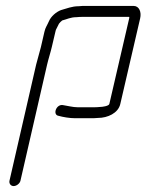

<svg xmlns="http://www.w3.org/2000/svg" viewBox="-20 -444 494 648"><path d="M49 166 139 -226C142 -240 152 -272 155 -286L167 -337C168 -342 169 -345 171 -348L179 -364C181 -367 187 -373 190 -375C206 -379 218 -386 238 -386C247 -387 253 -387 257 -387H416C417 -385 416 -383 416 -382L349 -93C347 -86 325 -83 317 -83C310 -82 302 -82 295 -82H242C226 -82 208 -87 194 -89C170 -95 156 -56 178 -53C192 -49 215 -45 233 -45H286C293 -45 302 -45 311 -46C343 -46 379 -62 386 -93L453 -382C458 -403 450 -424 431 -424H266C261 -424 255 -424 246 -423C222 -423 205 -415 186 -410C170 -404 152 -389 145 -372C140 -360 133 -351 130 -337L118 -285C115 -272 105 -239 102 -226L12 166C10 175 16 184 26 184C36 184 47 175 49 166Z"/></svg>

Font: Electronic
Style: SeLtIt
Weight: 300
Version: Version 1.011